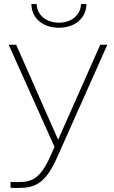

<svg xmlns="http://www.w3.org/2000/svg" viewBox="-20 -740 565 948"><path d="M32 158V187C45 188 58 188 69 188C155 188 205 166 264 33L510 -519H475L267 -50L60 -519H23L249 -15L232 24C181 140 141 159 69 159C58 159 45 159 32 158ZM271 -603C347 -603 405 -647 407 -720H380C378 -664 331 -628 271 -628C210 -628 163 -664 161 -720H135C136 -647 195 -603 271 -603Z"/></svg>

Font: Chess Sans ExtraLight
Style: Regular
Weight: 275
Designer: Wolf Bōese
Foundry: Wolf Bōese
Version: Version 7.223;Glyphs 3.3 (3306)